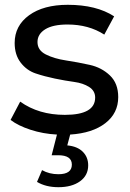

<svg xmlns="http://www.w3.org/2000/svg" viewBox="-20 -555 541 799"><path d="M472 -151Q472 -84 418.5 -42.5Q365 -1 272 5L260 50Q302 54 324.5 76.5Q347 99 347 133Q347 175 313 199.5Q279 224 223 224Q171 224 134 202L155 153Q185 170 223 170Q279 170 279 130Q279 91 222 91H195L217 5Q159 2 107 -15Q55 -32 24 -56L64 -132Q141 -77 250 -77Q376 -77 376 -149Q376 -177 351 -193Q326 -209 289 -214Q252 -219 208.5 -228Q165 -237 128 -249.5Q91 -262 66 -294.5Q41 -327 41 -376Q41 -448 101 -491.5Q161 -535 262 -535Q381 -535 455 -487L414 -411Q349 -453 261 -453Q200 -453 168 -433Q136 -413 136 -380Q136 -346 170.5 -328.5Q205 -311 254.5 -303.5Q304 -296 353.5 -285Q403 -274 437.5 -241Q472 -208 472 -151Z"/></svg>

Font: Montserrat
Style: Regular
Weight: 500
Designer: Julieta Ulanovsky
Foundry: Julieta Ulanovsky
Version: Version 7.200;PS 007.200;hotconv 1.0.88;makeotf.lib2.5.64775